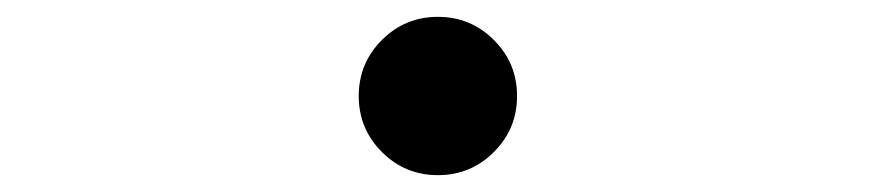

<svg xmlns="http://www.w3.org/2000/svg" viewBox="-20 -494 1040 228"><path d="M500 -286Q461 -286 433.5 -313.5Q406 -341 406 -380Q406 -419 433.5 -446.5Q461 -474 500 -474Q539 -474 566.5 -446.5Q594 -419 594 -380Q594 -341 566.5 -313.5Q539 -286 500 -286Z"/></svg>

Font: Resource Han Rounded JP Light
Style: Regular
Weight: 300
Designer: Cyano Hao (round all glyphs); Ryoko NISHIZUKA 西塚涼子 (kana, bopomofo & ideographs); Paul D. Hunt (Latin, Greek & Cyrillic)
Foundry: Cyano Hao
Version: 0.990